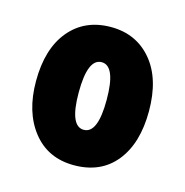

<svg xmlns="http://www.w3.org/2000/svg" viewBox="-66 -785 474 491"><g transform="rotate(15 171.0 -539.0)"><path d="M320 -539Q320 -454 280.5 -405Q241 -356 170 -356Q101 -356 61 -406.5Q21 -457 21 -539Q21 -625 61.5 -673.5Q102 -722 171 -722Q238 -722 279 -673.5Q320 -625 320 -539ZM134 -539Q134 -450 171 -450Q208 -450 208 -539Q208 -629 171 -629Q134 -629 134 -539Z"/></g></svg>

Font: Noto Sans Gujarati UI ExtraCondensed Black
Style: Regular
Weight: 900
Width: 2
Designer: Jelle Bosma - Monotype Design Team, Universal Thirst
Foundry: Monotype Imaging Inc.
Version: Version 2.106; ttfautohint (v1.8.4.7-5d5b)